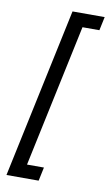

<svg xmlns="http://www.w3.org/2000/svg" viewBox="-92 -786 523 917"><g transform="rotate(10 169.5 -328.0)"><path d="M183 -740H339L325 -674H243L96 18H178L164 84H8Z"/></g></svg>

Font: D-DIN
Style: DIN-Italic
Weight: 400
Italic angle: -12°
Designer: Charles Nix
Foundry: Datto Inc.
Version: Version 1.00